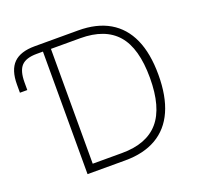

<svg xmlns="http://www.w3.org/2000/svg" viewBox="-123 -842 1021 979"><g transform="rotate(-20 387.5 -352.5)"><path d="M191 0V-665H157Q99 -665 74 -638.5Q49 -612 49 -549V-508H9V-552Q9 -631 46 -668Q83 -705 161 -705H396Q497 -705 565.5 -665Q634 -625 669 -547Q704 -469 704 -353Q704 -237 669 -158.5Q634 -80 565 -40Q496 0 396 0ZM234 -41H393Q527 -41 592.5 -117Q658 -193 658 -353Q658 -514 592.5 -589Q527 -664 393 -664H234Z"/></g></svg>

Font: Nunito Sans 10pt SemiCondensed ExtraLight
Style: Regular
Weight: 250
Width: 4
Designer: Vernon Adams
Foundry: Vernon Adams
Version: Version 3.101;gftools[0.9.27]